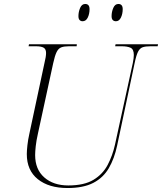

<svg xmlns="http://www.w3.org/2000/svg" viewBox="-20 -937 816 967"><path d="M320 10Q226 10 170.5 -34.5Q115 -79 115 -161Q115 -177 118 -205Q121 -233 128 -264L204 -620Q212 -652 212 -670Q212 -690 199.5 -697Q187 -704 161 -704H124L126 -714H367L366 -704H327Q303 -704 288.5 -698.5Q274 -693 265 -674.5Q256 -656 248 -619L171 -264Q163 -229 160 -201Q157 -173 157 -156Q157 -84 203 -43.5Q249 -3 324 -3Q404 -3 451 -31.5Q498 -60 522.5 -107Q547 -154 559 -208L649 -620Q654 -645 654 -660Q654 -689 637.5 -696.5Q621 -704 593 -704H560L562 -714H776L774 -704H738Q713 -704 698.5 -699Q684 -694 675 -676Q666 -658 658 -619L570 -204Q556 -138 528 -90Q500 -42 450 -16Q400 10 320 10ZM564 -830Q554 -830 548 -836Q542 -842 542 -856Q542 -877 550.5 -897Q559 -917 576 -917Q598 -917 598 -891Q598 -867 589 -848.5Q580 -830 564 -830ZM396 -830Q387 -830 381 -836Q375 -842 375 -856Q375 -877 383.5 -897Q392 -917 409 -917Q431 -917 431 -891Q431 -867 422 -848.5Q413 -830 396 -830Z"/></svg>

Font: Noto Serif Display ExtraLight
Style: Italic
Weight: 200
Italic angle: -12°
Designer: Monotype Design Team
Foundry: Monotype Imaging Inc.
Version: Version 2.009